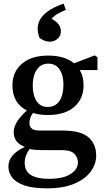

<svg xmlns="http://www.w3.org/2000/svg" viewBox="-20 -797 570 1050"><path d="M241 -212Q283 -212 305 -245Q327 -278 327 -333Q327 -386 305.5 -417.5Q284 -449 244 -449Q204 -449 181.5 -416.5Q159 -384 159 -330Q159 -276 180 -244Q201 -212 241 -212ZM243 -168Q198 -168 160 -179Q141 -153 141 -124Q141 -105 153.5 -94Q166 -83 199 -83H324Q422 -83 464 -46Q506 -9 506 54Q506 101 475.5 142Q445 183 385.5 208Q326 233 237 233Q160 233 113.5 217Q67 201 46.5 174Q26 147 26 114Q26 82 47 55.5Q68 29 116 6Q85 -5 70 -25.5Q55 -46 55 -73Q55 -102 72.5 -130.5Q90 -159 127 -193Q48 -233 48 -330Q48 -404 100 -448.5Q152 -493 243 -493Q334 -493 385 -451L498 -494L513 -484V-414H416Q437 -380 437 -330Q437 -257 386 -212.5Q335 -168 243 -168ZM115 93Q115 139 149 160Q183 181 246 181Q325 181 365.5 155Q406 129 406 92Q406 64 386.5 44Q367 24 319 24H208Q171 24 142 18Q115 54 115 93ZM186 -639Q186 -674 205.5 -700Q225 -726 257.5 -745.5Q290 -765 328 -777L340 -743Q315 -733 296 -722Q277 -711 262 -694Q285 -683 299 -665.5Q313 -648 313 -626Q313 -601 295 -585Q277 -569 251 -569Q224 -569 196 -590Q186 -619 186 -639Z"/></svg>

Font: Source Serif Pro Semibold
Style: Regular
Weight: 600
Designer: Frank Grießhammer
Foundry: Adobe Systems Incorporated
Version: Version 3.000;hotconv 1.0.109;makeotfexe 2.5.65596